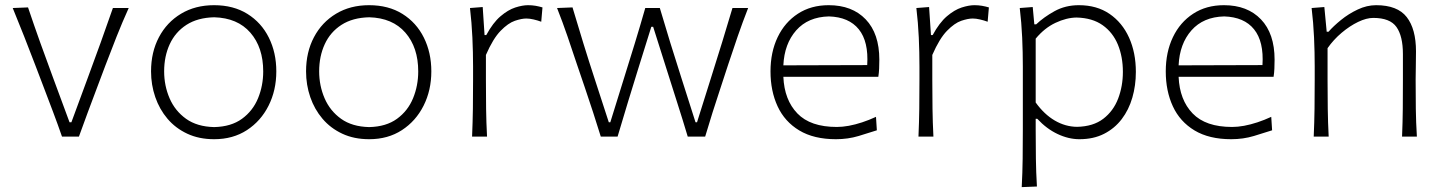

<svg xmlns="http://www.w3.org/2000/svg" viewBox="-20 -540 5703 759"><path d="M225.1 0H292Q309.1 -48.3 326.7 -95Q344.2 -141.6 362.3 -189.9L396.5 -280.8Q418 -337.4 440.7 -394.8Q463.4 -452.1 488.8 -508.3H426.3Q402.8 -440.4 378.2 -372.3Q353.5 -304.2 327.6 -233.9L262.2 -56.6H254.9L189.5 -233.4Q163.6 -303.2 138.9 -372.1Q114.3 -440.9 90.8 -510.7L30.3 -508.3Q53.2 -452.6 75.7 -395.5Q98.1 -338.4 119.6 -282.2L153.8 -192.4Q171.4 -146.5 189.9 -97.2Q208.5 -47.9 225.1 0Z M826.7 -37.6Q759.3 -39.1 715.6 -70.3Q671.9 -101.6 650.4 -151.4Q628.9 -201.2 628.9 -257.8Q628.9 -317.4 650.9 -365.2Q672.9 -413.1 717 -441.7Q761.2 -470.2 826.7 -471.7Q918.9 -469.2 969.7 -410.9Q1020.5 -352.5 1020.5 -257.8Q1020.5 -201.2 1000 -151.4Q979.5 -101.6 936.5 -70.3Q893.6 -39.1 826.7 -37.6ZM826.7 10.3Q900.9 10.3 956.1 -25.6Q1011.2 -61.5 1041.7 -122.3Q1072.3 -183.1 1072.3 -257.8Q1072.3 -332 1042.7 -391.4Q1013.2 -450.7 958 -485.1Q902.8 -519.5 826.2 -519.5Q752 -519.5 695.8 -485.8Q639.6 -452.1 608.4 -393.1Q577.1 -334 577.1 -257.8Q577.1 -204.6 593.8 -156.2Q610.4 -107.9 642.1 -70.6Q673.8 -33.2 720.2 -11.5Q766.6 10.3 826.7 10.3Z M1439.5 -37.6Q1372.1 -39.1 1328.4 -70.3Q1284.7 -101.6 1263.2 -151.4Q1241.7 -201.2 1241.7 -257.8Q1241.7 -317.4 1263.7 -365.2Q1285.6 -413.1 1329.8 -441.7Q1374 -470.2 1439.5 -471.7Q1531.7 -469.2 1582.5 -410.9Q1633.3 -352.5 1633.3 -257.8Q1633.3 -201.2 1612.8 -151.4Q1592.3 -101.6 1549.3 -70.3Q1506.3 -39.1 1439.5 -37.6ZM1439.5 10.3Q1513.7 10.3 1568.8 -25.6Q1624 -61.5 1654.5 -122.3Q1685.1 -183.1 1685.1 -257.8Q1685.1 -332 1655.5 -391.4Q1626 -450.7 1570.8 -485.1Q1515.6 -519.5 1439 -519.5Q1364.7 -519.5 1308.6 -485.8Q1252.4 -452.1 1221.2 -393.1Q1189.9 -334 1189.9 -257.8Q1189.9 -204.6 1206.5 -156.2Q1223.1 -107.9 1254.9 -70.6Q1286.6 -33.2 1333 -11.5Q1379.4 10.3 1439.5 10.3Z M1846.2 0H1905.3Q1902.3 -57.1 1901.6 -109.9Q1900.9 -162.6 1900.9 -224.6V-322.8Q1929.2 -387.7 1959 -418.2Q1988.8 -448.7 2015.4 -457.8Q2042 -466.8 2060.5 -466.8Q2073.7 -466.8 2089.4 -463.1Q2105 -459.5 2119.6 -454.1L2124.5 -510.7Q2111.3 -514.6 2097.2 -517.1Q2083 -519.5 2067.4 -519.5Q2045.4 -519.5 2016.8 -510.3Q1988.3 -501 1958.5 -475.6Q1928.7 -450.2 1902.3 -401.4H1895.5L1888.2 -512.2L1837.9 -508.3Q1844.7 -450.7 1847.4 -391.6Q1850.1 -332.5 1850.1 -277.3V-226.1Q1850.1 -163.1 1849.4 -110.1Q1848.6 -57.1 1846.2 0Z M2355 0H2421.4Q2440.4 -65.4 2461.9 -135Q2483.4 -204.6 2502.9 -268.1L2554.7 -434.1H2562L2614.3 -269Q2634.3 -205.6 2656.7 -135.5Q2679.2 -65.4 2698.7 0H2767.6Q2795.4 -93.8 2829.1 -194.8L2858.4 -284.2Q2877 -340.3 2896.2 -396.2Q2915.5 -452.1 2937.5 -508.3H2875.5Q2857.4 -447.8 2835.2 -374.8Q2813 -301.8 2791.5 -234.9L2735.4 -56.6H2729.5L2673.3 -232.9Q2651.4 -301.3 2629.6 -371.6Q2607.9 -441.9 2588.4 -508.3H2530.8Q2510.7 -438 2489.5 -368.7Q2468.3 -299.3 2446.8 -231L2392.6 -56.6H2386.7L2331.5 -226.1Q2309.1 -294.4 2286.1 -368.9Q2263.2 -443.4 2243.2 -510.7L2182.1 -508.3Q2204.6 -451.2 2223.6 -395.8Q2242.7 -340.3 2261.2 -284.2L2292 -193.8Q2308.6 -144.5 2324.5 -96.2Q2340.3 -47.9 2355 0Z M3284.7 10.3Q3332 10.3 3374.3 -2.4Q3416.5 -15.1 3446.3 -24.9L3442.9 -78.1Q3415.5 -65.4 3388.2 -56.4Q3360.8 -47.4 3335.4 -42.7Q3310.1 -38.1 3288.1 -38.1Q3183.6 -38.1 3132.1 -91.6Q3080.6 -145 3076.7 -236.3H3452.1Q3454.6 -252 3455.3 -268.3Q3456.1 -284.7 3456.1 -304.2Q3456.1 -407.2 3402.3 -463.4Q3348.6 -519.5 3255.9 -519.5Q3186 -519.5 3134.3 -485.8Q3082.5 -452.1 3054.2 -393.1Q3025.9 -334 3025.9 -257.8Q3025.9 -180.2 3054 -119.6Q3082 -59.1 3139.6 -24.4Q3197.3 10.3 3284.7 10.3ZM3408.2 -282.7 3076.7 -281.7Q3080.6 -366.7 3127.4 -419.9Q3174.3 -473.1 3256.8 -475.1Q3335.9 -472.7 3375 -424.1Q3414.1 -375.5 3408.2 -282.7Z M3610.8 0H3669.9Q3667 -57.1 3666.3 -109.9Q3665.5 -162.6 3665.5 -224.6V-322.8Q3693.8 -387.7 3723.6 -418.2Q3753.4 -448.7 3780 -457.8Q3806.6 -466.8 3825.2 -466.8Q3838.4 -466.8 3854 -463.1Q3869.6 -459.5 3884.3 -454.1L3889.2 -510.7Q3876 -514.6 3861.8 -517.1Q3847.7 -519.5 3832 -519.5Q3810.1 -519.5 3781.5 -510.3Q3752.9 -501 3723.1 -475.6Q3693.4 -450.2 3667 -401.4H3660.2L3652.8 -512.2L3602.5 -508.3Q3609.4 -450.7 3612.1 -391.6Q3614.7 -332.5 3614.7 -277.3V-226.1Q3614.7 -163.1 3614 -110.1Q3613.3 -57.1 3610.8 0Z M4237.8 -38.6Q4191.4 -39.1 4149.7 -63.5Q4107.9 -87.9 4074.2 -134.8V-387.2Q4108.9 -429.2 4152.3 -449.7Q4195.8 -470.2 4235.8 -470.7Q4298.3 -469.2 4338.9 -440.4Q4379.4 -411.6 4399.2 -363.5Q4418.9 -315.4 4418.9 -255.9Q4418.9 -199.2 4400.1 -150.1Q4381.3 -101.1 4341.6 -70.6Q4301.8 -40 4237.8 -38.6ZM4019 199.7 4079.1 197.3Q4075.7 140.1 4075 87.2Q4074.2 34.2 4074.2 -27.8V-70.3H4080.6Q4117.2 -30.8 4160.6 -10.3Q4204.1 10.3 4247.1 10.3Q4302.7 10.3 4344.5 -11Q4386.2 -32.2 4414.3 -69.1Q4442.4 -106 4456.3 -154.1Q4470.2 -202.1 4470.2 -255.9Q4470.2 -331.5 4443.4 -391.1Q4416.5 -450.7 4366.2 -485.1Q4315.9 -519.5 4245.1 -519.5Q4191.4 -519.5 4148.7 -495.8Q4106 -472.2 4076.2 -443.8H4068.8L4062.5 -512.2L4011.2 -508.3Q4018.1 -450.7 4020.8 -391.6Q4023.4 -332.5 4023.4 -277.3V-29.3Q4023.4 33.7 4022.7 88.1Q4022 142.6 4019 199.7Z M4847.2 10.3Q4894.5 10.3 4936.8 -2.4Q4979 -15.1 5008.8 -24.9L5005.4 -78.1Q4978 -65.4 4950.7 -56.4Q4923.3 -47.4 4897.9 -42.7Q4872.6 -38.1 4850.6 -38.1Q4746.1 -38.1 4694.6 -91.6Q4643.1 -145 4639.2 -236.3H5014.6Q5017.1 -252 5017.8 -268.3Q5018.6 -284.7 5018.6 -304.2Q5018.6 -407.2 4964.8 -463.4Q4911.1 -519.5 4818.4 -519.5Q4748.5 -519.5 4696.8 -485.8Q4645 -452.1 4616.7 -393.1Q4588.4 -334 4588.4 -257.8Q4588.4 -180.2 4616.5 -119.6Q4644.5 -59.1 4702.1 -24.4Q4759.8 10.3 4847.2 10.3ZM4970.7 -282.7 4639.2 -281.7Q4643.1 -366.7 4689.9 -419.9Q4736.8 -473.1 4819.3 -475.1Q4898.4 -472.7 4937.5 -424.1Q4976.6 -375.5 4970.7 -282.7Z M5173.3 0H5232.4Q5229.5 -57.1 5228.8 -109.9Q5228 -162.6 5228 -224.6V-349.6Q5252 -383.8 5283.9 -410.6Q5315.9 -437.5 5348.9 -453.4Q5381.8 -469.2 5408.7 -469.2Q5475.1 -469.2 5500.5 -433.1Q5525.9 -397 5525.9 -326.2V-224.6Q5525.9 -162.6 5525.4 -109.9Q5524.9 -57.1 5522.5 0H5581.1Q5577.6 -57.1 5576.9 -110.1Q5576.2 -163.1 5576.2 -226.1Q5576.2 -247.6 5576.9 -275.9Q5577.6 -304.2 5577.6 -336.9Q5577.6 -425.3 5541 -472.4Q5504.4 -519.5 5419.9 -519.5Q5383.3 -519.5 5347.2 -502.4Q5311 -485.4 5281 -460.9Q5251 -436.5 5231.9 -414.6H5224.6L5215.3 -512.2L5165 -508.3Q5171.9 -450.7 5174.6 -391.6Q5177.2 -332.5 5177.2 -277.3V-226.1Q5177.2 -163.1 5176.5 -110.1Q5175.8 -57.1 5173.3 0Z"/></svg>

Font: Pinar-VF
Style: Regular
Weight: 300
Designer: Amin Abedi
Version: Version 3.0